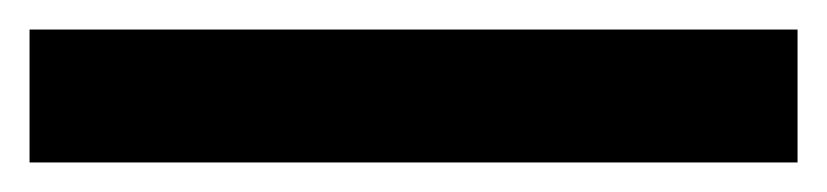

<svg xmlns="http://www.w3.org/2000/svg" viewBox="-39 10 560 130"><path d="M-19 30H501V120H-19Z"/></svg>

Font: Unbounded
Style: Regular
Weight: 400
Designer: Luke Prowse, Jean-Baptiste Morizot, Fátima Lázaro, Florian Runge
Foundry: NaN
Version: Version 1.701;gftools[0.9.28.dev5+ged2979d]